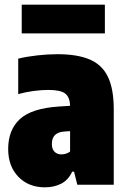

<svg xmlns="http://www.w3.org/2000/svg" viewBox="-20 -791 544 822"><path d="M172 11Q102.5 11 58.8 -34Q15 -79 15 -153Q15 -235 65.2 -281.2Q115.5 -327.5 233 -335L280 -338Q279 -375 259.2 -390.5Q239.5 -406 187 -406Q158 -406 123.8 -401.5Q89.5 -397 58 -388V-540Q95.5 -549 140.5 -554Q185.5 -559 226 -559Q310.5 -559 363.8 -536.5Q417 -514 442 -462.2Q467 -410.5 467 -323V0H311L297 -56H289Q272 -19.5 241.2 -4.2Q210.5 11 172 11ZM202 -175Q202 -152.5 213.5 -141.2Q225 -130 243 -130Q252 -130 261.5 -132.8Q271 -135.5 280 -142V-229.5L257 -228Q202 -225 202 -175ZM73 -648V-771H429V-648Z"/></svg>

Font: Encode Sans Cnd Black
Style: Regular
Weight: 900
Width: 3
Designer: Multiple Designers
Foundry: Impallari Type
Version: Version 3.002; ttfautohint (v1.8.3) -l 8 -r 50 -G 200 -x 14 